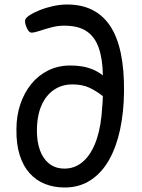

<svg xmlns="http://www.w3.org/2000/svg" viewBox="-20 -823 630 853"><path d="M267 10Q220 10 180.5 -5.5Q141 -21 112 -53Q83 -85 67.5 -134Q52 -183 53 -249Q53 -309 70.5 -360.5Q88 -412 119.5 -450.5Q151 -489 195 -510.5Q239 -532 293 -532Q317 -532 341 -528.5Q365 -525 389.5 -515.5Q414 -506 437 -488Q436 -560 419 -609.5Q402 -659 365 -684Q328 -709 265 -709Q237 -709 208.5 -701.5Q180 -694 156.5 -686Q133 -678 120 -678Q112 -678 105.5 -687.5Q99 -697 95 -709Q91 -721 91 -730Q91 -741 109 -753.5Q127 -766 155.5 -777.5Q184 -789 216 -796Q248 -803 278 -803Q406 -803 469.5 -707.5Q533 -612 531 -415Q530 -325 513.5 -247.5Q497 -170 464.5 -112.5Q432 -55 382.5 -22.5Q333 10 267 10ZM267 -74Q310 -74 344 -101Q378 -128 400.5 -180.5Q423 -233 431 -309Q432 -325 433.5 -341Q435 -357 436 -372Q437 -387 437 -396Q406 -420 375.5 -434Q345 -448 301 -448Q256 -448 220.5 -424.5Q185 -401 164.5 -355Q144 -309 144 -241Q144 -193 157.5 -155.5Q171 -118 198.5 -96Q226 -74 267 -74Z"/></svg>

Font: Playpen Sans
Style: Regular
Weight: 400
Designer: Laura Meseguer, Veronika Burian, José Scaglione, Kostas Bartsokas, Vera Evstafieva, Tom Grace, Yorlmar Campos
Foundry: TypeTogether
Version: Version 2.000